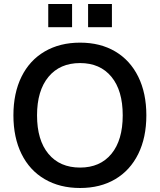

<svg xmlns="http://www.w3.org/2000/svg" viewBox="-20 -928 798 959"><path d="M340 -792H221V-908H340ZM539 -792H420V-908H539ZM711 -352Q711 -241 670.5 -159Q630 -77 555.5 -33Q481 11 380 11Q279 11 203.5 -33Q128 -77 87.5 -159Q47 -241 47 -352Q47 -463 87.5 -545Q128 -627 203.5 -671Q279 -715 380 -715Q481 -715 555.5 -671Q630 -627 670.5 -545Q711 -463 711 -352ZM165 -352Q165 -228 222 -159.5Q279 -91 380 -91Q480 -91 536.5 -159.5Q593 -228 593 -352Q593 -476 536.5 -544.5Q480 -613 380 -613Q279 -613 222 -544Q165 -475 165 -352Z"/></svg>

Font: CBA Beacon Sans Bold
Style: Regular
Weight: 700
Designer: Wei Huang
Foundry: Wei Huang
Version: Version 1.002